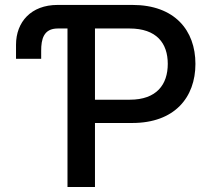

<svg xmlns="http://www.w3.org/2000/svg" viewBox="-20 -747 849 767"><path d="M144.5 -512.1V-544.4C144.5 -589.1 153.4 -633.2 210.9 -633.2H249.6V0H359.4V-255.7H508.5C677.2 -255.7 760.7 -357.6 760.7 -491.8C760.7 -625.7 677.9 -727.3 508.9 -727.3H209.9C104.4 -727.3 44 -659.4 44 -568.2V-512.1ZM359.4 -348.7V-633.2H497.2C605.8 -633.2 650.2 -574.2 650.2 -491.8C650.2 -409.4 605.8 -348.7 498.6 -348.7Z"/></svg>

Font: Margiela Sans Medium
Style: Regular
Weight: 500
Designer: Stefan Endress, Andreas Faust
Version: Version 1.100;FEAKit 1.0